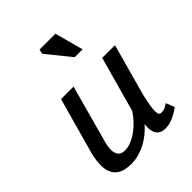

<svg xmlns="http://www.w3.org/2000/svg" viewBox="-193 -769 885 885"><g transform="rotate(-45 250.0 -326.0)"><path d="M39.6 0ZM407.7 -177.7Q399.4 -142.1 395.8 -119.1Q392.1 -96.2 392.6 -82.8Q393.1 -69.3 397.2 -64.2Q401.4 -59.1 408.2 -59.1Q425.8 -59.1 435.8 -64.9Q445.8 -70.8 454.1 -76.2L470.7 -34.2Q449.7 -18.1 423.6 -5.9Q397.5 6.3 369.1 5.9Q356.4 5.9 345.7 1.7Q335 -2.4 327.6 -12Q320.3 -21.5 317.1 -37.1Q314 -52.7 316.4 -76.2Q301.8 -59.6 283.2 -43.9Q264.6 -28.3 242.9 -16.4Q221.2 -4.4 196.3 2.9Q171.4 10.3 143.6 10.3Q121.6 10.3 102.5 5.6Q83.5 1 69.6 -10Q55.7 -21 47.6 -39.6Q39.6 -58.1 39.6 -85.9Q39.6 -100.6 42 -118.4Q44.4 -136.2 48.8 -153.8L126 -430.7H207.5L128.9 -144Q126.5 -132.8 124.8 -122.8Q123 -112.8 123 -103.5Q123 -83 132.6 -68.8Q142.1 -54.7 167.5 -54.7Q189.9 -54.7 211.9 -64.5Q233.9 -74.2 253.9 -89.4Q273.9 -104.5 290.8 -123Q307.6 -141.6 319.3 -159.7L394.5 -430.7H477.5ZM358.4 -522.5H307.1L212.4 -639.6L217.3 -662.1H320.8Z"/></g></svg>

Font: PT Astra Sans
Style: Italic
Weight: 400
Italic angle: -16°
Designer: A.Korolkova, I. Chaeva
Foundry: ParaType Ltd
Version: Version 1.001; ttfautohint (v1.6)